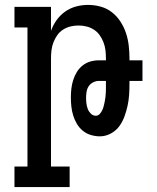

<svg xmlns="http://www.w3.org/2000/svg" viewBox="-20 -548 640 783"><path d="M264 215H39V131H92V-436H39V-520H188V-422Q196 -445 210.5 -465.5Q225 -486 245.5 -500.5Q266 -515 290 -521.5Q314 -528 339 -528Q365 -528 390.5 -521Q416 -514 436.5 -498Q457 -482 471.5 -459.5Q486 -437 494 -412.5Q502 -388 505 -362Q508 -336 508 -310V-302H561V-218H508V-206Q508 -183 506.5 -160.5Q505 -138 500 -115.5Q495 -93 487 -71.5Q479 -50 465.5 -32Q452 -14 431 -3Q410 8 387 8Q369 8 350.5 2.5Q332 -3 317.5 -15Q303 -27 293.5 -43Q284 -59 278.5 -77Q273 -95 271 -113.5Q269 -132 269 -151Q269 -169 271 -186.5Q273 -204 278.5 -221.5Q284 -239 293.5 -254.5Q303 -270 317 -281Q331 -292 348 -297Q365 -302 383 -302H412V-310Q412 -327 410 -343.5Q408 -360 402 -375.5Q396 -391 386.5 -404.5Q377 -418 363 -427Q349 -436 333 -440Q317 -444 300 -444Q283 -444 267 -440Q251 -436 237 -427Q223 -418 213.5 -404.5Q204 -391 198 -375.5Q192 -360 190 -343.5Q188 -327 188 -310V131H264ZM371 -76Q380 -76 386.5 -83Q393 -90 397 -98.5Q401 -107 403 -115.5Q405 -124 407 -133Q409 -142 410 -151.5Q411 -161 411.5 -170Q412 -179 412 -188Q412 -197 412 -206V-218H383Q371 -218 359.5 -212Q348 -206 341.5 -196Q335 -186 333 -173.5Q331 -161 331 -149Q331 -137 332.5 -125.5Q334 -114 338 -103.5Q342 -93 350.5 -84.5Q359 -76 371 -76Z"/></svg>

Font: Iosevka HT Medium Extended
Style: Regular
Weight: 500
Width: 7
Monospace: yes
Designer: Belleve Invis
Foundry: Belleve Invis
Version: Version 32.3.0; ttfautohint (v1.8.4)